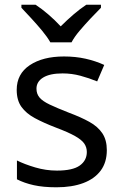

<svg xmlns="http://www.w3.org/2000/svg" viewBox="-20 -786 519 816"><path d="M434 -148Q434 -96 408 -61Q382 -26 334 -8Q286 10 220 10Q164 10 123.5 1Q83 -8 52 -24V-104Q84 -88 129.5 -74.5Q175 -61 222 -61Q289 -61 319 -82.5Q349 -104 349 -140Q349 -160 338 -176Q327 -192 298.5 -208Q270 -224 217 -244Q165 -264 128 -284Q91 -304 71 -332Q51 -360 51 -404Q51 -472 106.5 -509Q162 -546 252 -546Q301 -546 343.5 -536.5Q386 -527 423 -510L393 -440Q359 -454 322 -464Q285 -474 246 -474Q192 -474 163.5 -456.5Q135 -439 135 -409Q135 -387 148 -371.5Q161 -356 191.5 -341.5Q222 -327 273 -307Q324 -288 360 -268Q396 -248 415 -219.5Q434 -191 434 -148ZM194 -606Q181 -629 159 -655.5Q137 -682 113 -708Q89 -734 71 -753V-766H131Q157 -749 185 -725Q213 -701 238 -674Q265 -701 293 -725Q321 -749 347 -766H409V-753Q390 -734 365.5 -708Q341 -682 318.5 -655.5Q296 -629 284 -606Z"/></svg>

Font: Noto Sans Myanmar
Style: Regular
Weight: 400
Designer: Monotype Design Team
Foundry: Monotype Imaging Inc.
Version: Version 2.107